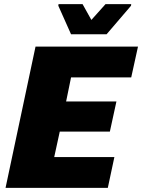

<svg xmlns="http://www.w3.org/2000/svg" viewBox="-20 -915 692 935"><path d="M7 0 153 -688H652L619 -538H326L302 -421H547L515 -274H271L244 -150H537L505 0ZM326 -748 264 -887 265 -895H382L425 -818L494 -895H619L618 -887L499 -748Z"/></svg>

Font: Saira ExtraBold
Style: Italic
Weight: 800
Italic angle: -12°
Designer: Hector Gatti with collaboration of the Omnibus-Type team
Foundry: Omnibus-Type
Version: Version 1.100; ttfautohint (v1.8.3)